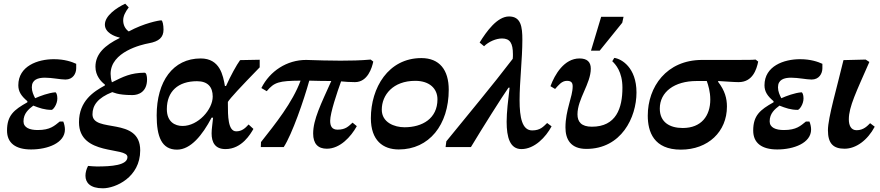

<svg xmlns="http://www.w3.org/2000/svg" viewBox="-20 -795 4757 1038"><path d="M148 13C238 13 331 -22 331 -95C331 -107 328 -124 322 -138H303C274 -115 252 -92 184 -92C140 -92 107 -105 107 -139C107 -182 135 -205 160 -224C193 -211 221 -201 259 -201C267 -201 290 -230 290 -263C290 -283 284 -296 279 -296C242 -293 197 -276 170 -264C161 -281 152 -301 152 -323C152 -364 184 -375 223 -375C262 -375 306 -365 334 -365C374 -365 392 -397 392 -426V-450C368 -461 329 -475 271 -475C184 -475 79 -438 79 -334C79 -299 96 -275 128 -248V-242C55 -201 18 -171 18 -89C18 -22 64 13 148 13Z M536 223C604 223 738 164 738 18C738 -167 480 -73 480 -177C480 -225 508 -266 587 -297C592 -297 612 -281 696 -281C729 -281 775 -298 775 -366C775 -383 771 -402 762 -402C686 -401 647 -381 585 -350C580 -365 578 -383 578 -396C578 -515 746 -554 784 -561C840 -571 864 -593 864 -635C864 -659 859 -685 852 -685C839 -685 759 -670 676 -625C656 -639 646 -661 646 -685C646 -708 657 -730 676 -755L657 -775C610 -753 547 -710 547 -662C547 -619 598 -598 627 -592L626 -589C547 -550 496 -504 496 -434C496 -385 527 -353 547 -338V-333C486 -300 407 -249 407 -134C407 50 669 -3 669 54C669 99 582 105 503 105C489 105 470 103 456 102C447 119 442 138 442 155C442 192 467 223 536 223Z M937 14C1011 14 1074 -64 1124 -159H1132C1129 -126 1124 -98 1124 -74C1124 -25 1143 11 1199 11C1288 11 1335 -72 1350 -98L1324 -122C1305 -101 1287 -85 1257 -85C1212 -85 1212 -170 1212 -233C1212 -237 1212 -241 1212 -244C1225 -265 1278 -322 1384 -431V-472L1278 -470C1259 -444 1227 -386 1202 -330H1196C1186 -386 1170 -479 1065 -479C915 -479 827 -355 827 -171C827 -56 854 14 937 14ZM967 -114C926 -114 882 -136 882 -205C882 -301 943 -356 1045 -356C1104 -356 1130 -324 1130 -273C1130 -203 1051 -114 967 -114Z M1422 -302C1463 -351 1488 -358 1605 -359C1561 -240 1469 -126 1391 -27L1390 0H1514C1559 -69 1623 -254 1652 -359C1683 -358 1734 -357 1771 -357C1715 -232 1673 -149 1673 -73C1673 -18 1699 9 1747 9C1818 9 1877 -55 1909 -113L1886 -132C1865 -113 1849 -94 1805 -94C1774 -94 1765 -114 1765 -142C1765 -185 1803 -297 1824 -355C1846 -353 1871 -351 1899 -351C1968 -351 1991 -429 1998 -462L1984 -473C1928 -468 1874 -467 1821 -467C1759 -467 1699 -469 1635 -471C1531 -471 1439 -411 1393 -319Z M2136 13C2300 13 2406 -120 2406 -310C2406 -417 2356 -481 2258 -481C2079 -481 1985 -320 1985 -156C1985 -36 2050 13 2136 13ZM2167 -107C2112 -107 2044 -133 2044 -202C2044 -282 2105 -358 2225 -358C2302 -358 2345 -316 2345 -258C2345 -154 2263 -107 2167 -107Z M2799 11C2870 11 2931 -54 2962 -112L2938 -130C2917 -110 2901 -90 2857 -90C2803 -90 2789 -159 2789 -254C2789 -352 2804 -477 2804 -580C2804 -649 2797 -706 2732 -706C2668 -706 2610 -625 2573 -565L2597 -545C2622 -570 2662 -587 2694 -587C2737 -587 2753 -562 2753 -501C2753 -494 2753 -486 2752 -477C2644 -335 2508 -173 2393 -31L2389 0H2526C2586 -100 2697 -276 2729 -321H2735C2727 -255 2719 -187 2719 -137C2719 -52 2737 11 2799 11Z M3150 10C3339 10 3421 -160 3421 -295C3421 -430 3340 -477 3301 -482L3290 -464C3307 -448 3345 -408 3345 -321C3345 -210 3311 -110 3180 -110C3122 -110 3102 -137 3102 -177C3102 -260 3174 -343 3174 -424C3174 -461 3153 -479 3113 -479C3030 -479 2979 -392 2956 -329L2981 -314C3000 -335 3017 -358 3045 -358C3069 -358 3076 -347 3076 -328C3076 -271 3037 -201 3037 -106C3037 -42 3065 10 3150 10ZM3222 -521 3344 -672 3351 -704H3230L3175 -521Z M3661 14C3808 14 3910 -83 3910 -219C3910 -263 3899 -305 3862 -353L3863 -357C3899 -355 3948 -351 3973 -351C4049 -351 4070 -419 4079 -462L4065 -473C4043 -471 4038 -471 3922 -471H3776C3583 -471 3482 -325 3482 -170C3482 -83 3514 14 3661 14ZM3801 -357C3809 -335 3820 -299 3820 -257C3820 -169 3772 -103 3671 -103C3601 -103 3547 -134 3547 -208C3547 -298 3626 -357 3746 -357Z M4182 13C4272 13 4365 -22 4365 -95C4365 -107 4362 -124 4356 -138H4337C4308 -115 4286 -92 4218 -92C4174 -92 4141 -105 4141 -139C4141 -182 4169 -205 4194 -224C4227 -211 4255 -201 4293 -201C4301 -201 4324 -230 4324 -263C4324 -283 4318 -296 4313 -296C4276 -293 4231 -276 4204 -264C4195 -281 4186 -301 4186 -323C4186 -364 4218 -375 4257 -375C4296 -375 4340 -365 4368 -365C4408 -365 4426 -397 4426 -426V-450C4402 -461 4363 -475 4305 -475C4218 -475 4113 -438 4113 -334C4113 -299 4130 -275 4162 -248V-242C4089 -201 4052 -171 4052 -89C4052 -22 4098 13 4182 13Z M4546 9C4608 9 4670 -37 4709 -110L4684 -129C4670 -115 4649 -91 4611 -91C4580 -91 4569 -118 4569 -150C4569 -218 4610 -300 4680 -460L4660 -473L4540 -470C4506 -326 4456 -159 4456 -91C4456 -19 4485 9 4546 9Z"/></svg>

Font: STIX Two Text
Style: Bold Italic
Weight: 700
Italic angle: -12°
Designer: Ross Mills, John Hudson & Paul Hanslow, Tiro Typeworks Ltd; with prior portions MicroPress Inc. and Coen Hoffman, Elsevi
Foundry: Tiro Typeworks Ltd
Version: Version 2.13 b171